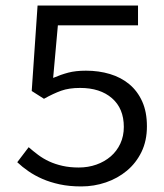

<svg xmlns="http://www.w3.org/2000/svg" viewBox="-20 -658 590 690"><path d="M83 -129Q99 -115 117 -101.5Q135 -88 156.5 -78Q178 -68 204.5 -62Q231 -56 263 -56Q297 -56 326.5 -66.5Q356 -77 378 -96Q400 -115 412.5 -142Q425 -169 425 -202Q425 -268 382.5 -305Q340 -342 268 -342Q228 -342 200 -332Q172 -322 138 -303L94 -331L115 -638H476V-567H188L171 -378Q199 -390 225.5 -397Q252 -404 289 -404Q335 -404 375 -392Q415 -380 444.5 -355.5Q474 -331 491 -293.5Q508 -256 508 -204Q508 -152 488.5 -112Q469 -72 436 -44.5Q403 -17 360.5 -2.5Q318 12 272 12Q229 12 194.5 4.5Q160 -3 132.5 -15Q105 -27 82.5 -42.5Q60 -58 42 -75Z"/></svg>

Font: Codetta
Style: Regular
Weight: 400
Italic angle: -11°
Designer: Ulrich Proeller
Foundry: PROSA GmbH
Version: Version 2.00;September 29, 2018;FontCreator 11.5.0.2427 64-b